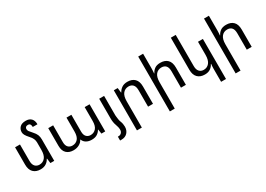

<svg xmlns="http://www.w3.org/2000/svg" viewBox="-0 -1774 4177 3018"><g transform="rotate(-30 2088.0 -264.5)"><path d="M508.8 -389.2V0H439L428.2 -86.9H422.9Q403.8 -46.9 362.8 -18.6Q321.8 9.8 258.8 9.8Q176.8 9.8 129.4 -37.6Q82 -85 82 -178.2V-492.2H170.9V-194.8Q170.9 -127.9 200.9 -95.5Q231 -63 279.8 -63Q342.8 -63 381.3 -109.4Q419.9 -155.8 419.9 -252V-387.2Q419.9 -418.9 406.5 -451.4Q393.1 -483.9 358.9 -520Q321.8 -561 305.9 -589.6Q290 -618.2 290 -644Q290 -696.8 325 -733.4Q359.9 -770 435.1 -770Q497.1 -770 532.5 -734.1Q567.9 -698.2 567.9 -629.9H482.9Q482.9 -660.2 471.4 -678.5Q460 -696.8 430.2 -696.8Q404.8 -696.8 391.8 -683.8Q378.9 -670.9 378.9 -650.9Q378.9 -627.9 392.3 -608.4Q405.8 -588.9 441.9 -549.8Q479 -509.8 493.9 -473.4Q508.8 -437 508.8 -389.2Z M856.9 8.8Q777.8 8.8 731 -36.1Q684.1 -81.1 684.1 -170.9V-492.2H772.9V-188Q772.9 -125 802.5 -94.5Q832 -64 877.9 -64Q939.9 -64 977.5 -106.9Q1015.1 -149.9 1015.1 -241.2V-492.2H1104V-188Q1104 -125 1133.5 -94.5Q1163.1 -64 1209 -64Q1268.1 -64 1306.6 -106.9Q1345.2 -149.9 1345.2 -241.2V-492.2H1434.1V0H1365.2L1353 -80.1H1348.1Q1330.1 -44.9 1291.5 -18.1Q1252.9 8.8 1188 8.8Q1132.8 8.8 1092 -14.2Q1051.3 -37.1 1033.2 -83H1027.8Q1009.3 -43 963.1 -17.1Q917 8.8 856.9 8.8Z M1608.9 -140.1V-492.2H1697.8V-140.1Q1697.8 -139.2 1700 -116Q1702.1 -92.8 1706.5 -64.5Q1710.9 -36.1 1718.8 -16.1Q1730 11.2 1734.9 38.1Q1739.7 64.9 1739.7 88.9Q1739.7 155.8 1699.5 198.5Q1659.2 241.2 1590.8 241.2H1564.9V170.9H1577.1Q1608.9 170.9 1629.9 149.4Q1650.9 127.9 1650.9 94.2Q1650.9 47.9 1628.9 -8.8Q1608.9 -60.1 1608.9 -140.1Z M1874 235.8V-492.2H1944.3L1955.1 -404.8H1960Q1980 -444.8 2020.5 -473.4Q2061 -502 2124 -502Q2207 -502 2254.2 -455.1Q2301.3 -408.2 2301.3 -314V0H2211.9V-296.9Q2211.9 -365.2 2182.6 -397.2Q2153.3 -429.2 2103 -429.2Q2040 -429.2 2001.5 -382.6Q1962.9 -335.9 1962.9 -241.2V235.8Z M2560.1 -759.8V-492.2Q2560.1 -470.2 2558.6 -449.2Q2557.1 -428.2 2555.2 -404.8H2560.1Q2579.1 -445.8 2617.7 -473.9Q2656.2 -502 2721.2 -502Q2805.2 -502 2851.8 -455.1Q2898.4 -408.2 2898.4 -314V0H2809.1V-296.9Q2809.1 -365.2 2780.8 -397.2Q2752.4 -429.2 2700.2 -429.2Q2636.2 -429.2 2598.1 -382.6Q2560.1 -335.9 2560.1 -241.2V235.8H2471.2V-759.8Z M3490.2 235.8H3401.4V-1Q3401.4 -43.9 3407.2 -86.9H3401.4Q3382.3 -46.9 3342.8 -18.6Q3303.2 9.8 3240.2 9.8Q3158.2 9.8 3110.8 -37.6Q3063.5 -85 3063.5 -178.2V-759.8H3152.3V-194.8Q3152.3 -127.9 3182.4 -95.5Q3212.4 -63 3261.2 -63Q3324.2 -63 3362.8 -110.6Q3401.4 -158.2 3401.4 -252V-491.2H3490.2Z M3754.4 -759.8V-492.2Q3754.4 -470.2 3752.9 -449.2Q3751.5 -428.2 3749.5 -404.8H3754.4Q3773.4 -445.8 3812 -473.9Q3850.6 -502 3915.5 -502Q3999.5 -502 4046.1 -455.1Q4092.8 -408.2 4092.8 -314V0H4003.4V-296.9Q4003.4 -365.2 3975.1 -397.2Q3946.8 -429.2 3894.5 -429.2Q3830.6 -429.2 3792.5 -382.6Q3754.4 -335.9 3754.4 -241.2V235.8H3665.5V-759.8Z"/></g></svg>

Font: Kurinto Seri
Style: Regular
Weight: 400
Designer: Kurinto was developed by Clint Goss from a range of fonts that are compatible with the SIL Open Font License Version 1.1
Foundry: Clinton F. Goss
Version: Version 2.196; July 25, 2020